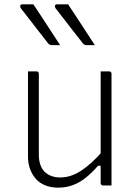

<svg xmlns="http://www.w3.org/2000/svg" viewBox="-20 -855 640 885"><path d="M148 -526Q152 -526 154 -524.5Q156 -523 157.5 -521Q159 -519 159 -515Q159 -469 159 -422.5Q159 -376 159 -329.5Q159 -283 159 -236.5Q159 -190 159 -143Q159 -89 186 -63Q213 -37 258 -37Q282 -37 305.5 -44.5Q329 -52 353 -67.5Q377 -83 403 -106.5Q429 -130 457 -163V-91H432Q406 -61 378 -38Q350 -15 318 -2.5Q286 10 248 10Q214 10 187.5 -1Q161 -12 144 -32Q127 -52 118 -77.5Q109 -103 109 -133Q109 -178 109 -222.5Q109 -267 109 -312Q109 -357 109 -401Q109 -433 109 -464Q109 -495 109 -526Q119 -526 128.5 -526Q138 -526 148 -526ZM483 -526Q487 -526 489 -524.5Q491 -523 492.5 -521Q494 -519 494 -515Q494 -446 494 -377Q494 -308 494 -238.5Q494 -169 494 -100Q494 -76 494 -56.5Q494 -37 494 -22.5Q494 -8 494 0Q488 0 481.5 0Q475 0 468.5 0Q462 0 455 0Q452 0 449.5 -1.5Q447 -3 445.5 -5Q444 -7 444 -11Q444 -97 444 -183Q444 -269 444 -355Q444 -441 444 -526Q451 -526 457.5 -526Q464 -526 470.5 -526Q477 -526 483 -526ZM134 -835Q155 -804 175.5 -772Q196 -740 217 -708.5Q238 -677 257 -647Q248 -647 239 -647Q230 -647 219 -647Q213 -647 208.5 -649.5Q204 -652 202 -655Q175 -690 155.5 -714.5Q136 -739 118 -763Q100 -787 76 -817Q72 -823 73.5 -829Q75 -835 82 -835Q92 -835 99 -835Q106 -835 114.5 -835Q123 -835 134 -835ZM294 -835Q315 -804 335.5 -772Q356 -740 377 -708.5Q398 -677 417 -647Q408 -647 399 -647Q390 -647 379 -647Q373 -647 368.5 -649.5Q364 -652 362 -655Q335 -690 315.5 -714.5Q296 -739 278 -763Q260 -787 236 -817Q232 -823 233.5 -829Q235 -835 242 -835Q252 -835 259 -835Q266 -835 274.5 -835Q283 -835 294 -835Z"/></svg>

Font: Recursive Monospace Light
Style: Regular
Weight: 300
Version: Version 1.047